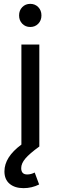

<svg xmlns="http://www.w3.org/2000/svg" viewBox="-20 -760 314 996"><path d="M79 -680Q79 -706 95.5 -723Q112 -740 137 -740Q162 -740 178.5 -723Q195 -706 195 -680Q195 -654 178.5 -637Q162 -620 137 -620Q112 -620 95.5 -637Q79 -654 79 -680ZM91 -529H184V0Q133 37 111.5 62.5Q90 88 90 112Q90 145 121 145Q141 145 160 135L183 197Q145 216 102 216Q57 216 30 193.5Q3 171 3 129Q3 55 91 -10Z"/></svg>

Font: Montserrat arm2
Style: Regular
Weight: 400
Designer: Julieta Ulanovsky
Foundry: Julieta Ulanovsky
Version: Version 6.000